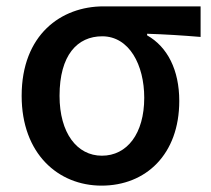

<svg xmlns="http://www.w3.org/2000/svg" viewBox="-20 -570 664 603"><path d="M299 13C438 13 543 -85 543 -253C543 -350 506 -423 442 -459V-464C502 -462 549 -459 610 -454V-550H305C172 -550 48 -461 48 -269C48 -87 163 13 299 13ZM300 -81C222 -81 167 -152 167 -269C167 -397 223 -456 301 -456C386 -456 433 -366 433 -263C433 -150 379 -81 300 -81Z"/></svg>

Font: Source Han Sans KR Medium
Style: Regular
Weight: 500
Designer: Ryoko NISHIZUKA (kana & ideographs); Paul D. Hunt (Latin, Greek & Cyrillic); Wenlong ZHANG (bopomofo); Sandoll Communica
Foundry: Adobe Systems Incorporated
Version: Version 1.001;PS 1.001;hotconv 1.0.78;makeotf.lib2.5.61930